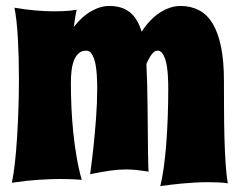

<svg xmlns="http://www.w3.org/2000/svg" viewBox="-20 -609 809 648"><path d="M749 9.8Q733.9 7.3 717 6.6Q700.2 5.9 682.1 5.9Q660.2 5.9 638.2 7.1Q616.2 8.3 595.2 10.3Q574.2 12.2 555.2 14.6Q536.1 17.1 521 19Q527.3 -5.9 532.5 -42.2Q537.6 -78.6 541 -122.1Q544.4 -165.5 546.1 -213.6Q547.9 -261.7 547.9 -311Q547.9 -318.4 547.6 -330.6Q547.4 -342.8 546.4 -356.9Q545.4 -371.1 543.2 -385.5Q541 -399.9 536.9 -411.6Q532.7 -423.3 526.6 -430.7Q520.5 -438 511.2 -438Q501.5 -438 492.2 -425.8Q482.9 -413.6 474.1 -393.1Q475.6 -365.7 476.6 -328.4Q477.5 -291 478 -250.5Q478.5 -210 478.8 -170.4Q479 -130.9 479.5 -99.6Q480 -68.4 480.5 -49.1Q481 -29.8 481.9 -29.8Q460 -33.2 441.7 -35.2Q423.3 -37.1 404.8 -37.1Q380.4 -37.1 352.1 -33.2Q323.7 -29.3 284.2 -21Q290.5 -67.4 295.9 -116.7Q300.3 -159.2 304.2 -210.4Q308.1 -261.7 308.1 -311Q308.1 -318.4 307.9 -330.6Q307.6 -342.8 306.6 -356.9Q305.7 -371.1 303.5 -385.5Q301.3 -399.9 297.1 -411.6Q293 -423.3 286.6 -430.7Q280.3 -438 271 -438Q255.4 -438 245.4 -429Q235.4 -419.9 229.5 -404.8Q223.6 -389.6 221.4 -369.9Q219.2 -350.1 219.2 -328.1Q219.2 -286.6 221.2 -244.1Q223.1 -201.7 227.5 -159.9Q231.9 -118.2 238.8 -78.1Q245.6 -38.1 255.9 -2Q247.6 -2.4 236.3 -3.4Q226.6 -3.9 213.4 -4.4Q200.2 -4.9 183.1 -4.9Q151.4 -4.9 109.9 -2.2Q68.4 0.5 20 7.8Q25.9 -19.5 30.3 -59.1Q34.7 -98.6 37.6 -145Q40.5 -191.4 42.2 -241.9Q43.9 -292.5 43.9 -341.8Q43.9 -378.4 43 -413.6Q42 -448.7 40.3 -480Q38.6 -511.2 35.6 -537.6Q32.7 -564 28.8 -583Q68.4 -576.2 102.1 -573.5Q135.7 -570.8 163.1 -570.8Q180.7 -570.8 194.6 -571.5Q208.5 -572.3 218.3 -573.2Q230 -574.7 238.8 -576.2Q235.8 -563.5 233.6 -549.1Q231.4 -534.7 229 -518.1Q256.3 -553.2 287.6 -571Q318.8 -588.9 349.1 -588.9Q391.1 -588.9 417.7 -568.1Q444.3 -547.4 458 -502Q486.8 -545.9 521.2 -567.4Q555.7 -588.9 588.9 -588.9Q624 -588.9 651.6 -574.5Q679.2 -560.1 697.8 -529.3Q716.3 -498.5 726.1 -450.7Q735.8 -402.8 735.8 -335.9Q735.8 -290 736.1 -240.2Q736.3 -190.4 737.5 -143.8Q738.8 -97.2 741.5 -56.9Q744.1 -16.6 749 9.8Z"/></svg>

Font: Spicy Rice
Style: Regular
Weight: 400
Version: Version 1.000